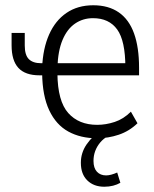

<svg xmlns="http://www.w3.org/2000/svg" viewBox="-20 -517 585 729"><path d="M348 8Q286 8 239.5 -17.5Q193 -43 167 -98Q141 -153 140 -239L152 -231H130Q76 -231 50 -259Q24 -287 24 -345V-392H74V-344Q74 -308 89.5 -292.5Q105 -277 136 -277H152L140 -261Q143 -333 166.5 -386Q190 -439 232.5 -468Q275 -497 334 -497Q392 -497 431 -470Q470 -443 489 -390Q508 -337 508 -260V-231H188L198 -238Q199 -133 239 -88Q279 -43 349 -43Q382 -43 415.5 -54Q449 -65 477 -93L502 -49Q471 -19 431 -5.5Q391 8 348 8ZM333 -448Q295 -448 265 -427.5Q235 -407 217.5 -365.5Q200 -324 198 -260L187 -277H471L456 -261Q456 -362 425 -405Q394 -448 333 -448ZM376 192Q336 192 311.5 168Q287 144 287 101Q287 63 309 31Q331 -1 369 -26L390 0Q373 9 360.5 24Q348 39 341.5 56.5Q335 74 335 94Q335 121 348 135Q361 149 383 149Q392 149 403 146Q414 143 425 138L437 177Q425 184 409.5 188Q394 192 376 192Z"/></svg>

Font: Nunito Sans 10pt Condensed Light
Style: Regular
Weight: 300
Width: 3
Designer: Vernon Adams
Foundry: Vernon Adams
Version: Version 3.101;gftools[0.9.27]